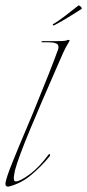

<svg xmlns="http://www.w3.org/2000/svg" viewBox="-20 -679 322 709"><path d="M9 10Q0 10 0 0Q0 -8 8 -32Q16 -56 29 -87Q49 -137 75.5 -199Q102 -261 125 -319Q143 -363 160.5 -407Q178 -451 194 -495Q196 -501 196 -504Q196 -515 188.5 -518Q181 -521 175 -522Q165 -523 156 -523Q147 -523 136 -523Q132 -523 133 -525Q134 -527 137 -527H180Q197 -527 210 -527.5Q223 -528 229 -531Q241 -534 235 -525Q222 -504 212.5 -482.5Q203 -461 193 -438L136 -307Q113 -253 92 -203Q71 -153 56 -112.5Q41 -72 35 -49Q34 -42 32.5 -34.5Q31 -27 31 -21Q31 -9 38 -9Q46 -9 57.5 -15Q69 -21 79 -28Q89 -35 92 -37Q110 -51 126 -68Q142 -85 156 -104Q160 -110 163 -110Q165 -110 165 -107Q165 -103 161 -99Q133 -65 96.5 -34Q60 -3 16 9Q13 10 9 10ZM181 -586Q177 -584 175.5 -586.5Q174 -589 176 -590Q196 -601 224 -623Q252 -645 270 -659Q273 -659 277.5 -655Q282 -651 282 -648Q282 -647 281.5 -646.5Q281 -646 281 -646Q269 -638 249 -625.5Q229 -613 210 -602Q191 -591 181 -586Z"/></svg>

Font: Explora
Style: Regular
Weight: 400
Designer: Robert E. Leuschke
Foundry: Robert E. Leuschke
Version: Version 1.010